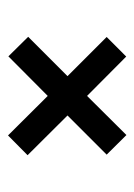

<svg xmlns="http://www.w3.org/2000/svg" viewBox="52 -507 335 479"><g transform="rotate(-90 219.5 -267.5)"><path d="M122.1 -119.6 73.2 -168.9 170.9 -266.6 71.8 -366.2 121.1 -415 219.7 -315.9 318.4 -414.1 367.2 -364.7 269 -266.6 366.7 -168.9 317.9 -120.1 219.7 -217.8Z"/></g></svg>

Font: Harmattan SemiBold
Style: Regular
Weight: 600
Designer: George W. Nuss III and SIL International
Foundry: SIL International
Version: Version 4.000